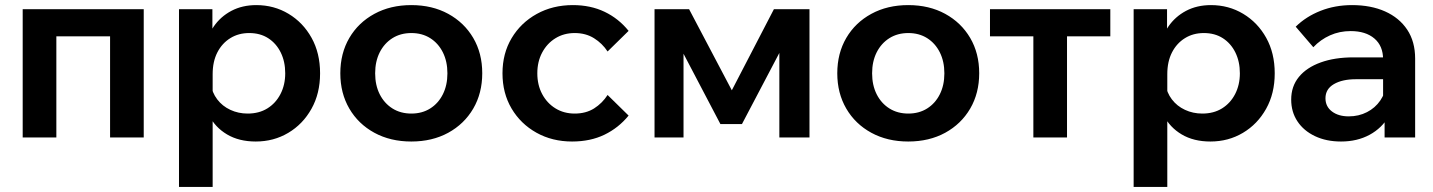

<svg xmlns="http://www.w3.org/2000/svg" viewBox="-20 -539 5621 753"><path d="M69 0V-503H543.7V0H411.7V-483.7L506.4 -396.6H102.4L201 -483.7V0Z M814 194H682V-503H813V-346.7H784.6Q791.8 -396.3 818.3 -435.1Q844.9 -473.9 887.6 -496.5Q930.4 -519 985.2 -519Q1054.8 -519 1111.7 -484.8Q1168.6 -450.6 1201.9 -390.7Q1235.3 -330.8 1235.3 -251.5Q1235.3 -172.4 1201.5 -112.2Q1167.8 -52 1110.6 -18Q1053.4 16 983.1 16Q917.3 16 870.5 -11.8Q823.6 -39.6 799.7 -87.1Q775.7 -134.6 778.4 -192.4L807.1 -209.9Q811.7 -175.8 831.9 -149.3Q852.1 -122.7 883.4 -108.2Q914.7 -93.6 951.3 -93.6Q995.9 -93.6 1028.7 -113.9Q1061.4 -134.2 1080 -170.1Q1098.6 -206.1 1098.6 -251.5Q1098.6 -297.5 1081 -333.2Q1063.4 -368.8 1032 -389.1Q1000.5 -409.4 957.3 -409.4Q915.5 -409.4 883.3 -389.4Q851 -369.5 832.5 -333.6Q814 -297.7 814 -248.1Z M1593 16Q1511.3 16 1448.3 -18.3Q1385.3 -52.6 1350 -113.1Q1314.7 -173.6 1314.7 -251.5Q1314.7 -329.9 1350 -390.2Q1385.3 -450.4 1448.3 -484.7Q1511.3 -519 1593 -519Q1675.1 -519 1737.9 -484.7Q1800.6 -450.4 1836 -390.2Q1871.3 -329.9 1871.3 -251.8Q1871.3 -173.7 1836 -113.1Q1800.6 -52.6 1737.9 -18.3Q1675.1 16 1593 16ZM1593.3 -93.6Q1635.4 -93.6 1667.2 -113.6Q1699 -133.6 1716.9 -169.3Q1734.7 -204.9 1734.7 -251.4Q1734.7 -297.9 1716.9 -333.6Q1699 -369.3 1667.2 -389.4Q1635.4 -409.4 1593.3 -409.4Q1551.1 -409.4 1519.2 -389.4Q1487.2 -369.3 1469.2 -333.7Q1451.3 -298 1451.3 -251.5Q1451.3 -205 1469.2 -169.3Q1487.2 -133.7 1519.2 -113.6Q1551.1 -93.6 1593.3 -93.6Z M2362.9 -166.5 2445.3 -85.7Q2405.8 -37.4 2350.6 -10.7Q2295.4 16 2223.7 16Q2145.7 16 2083.8 -18.6Q2021.9 -53.2 1986.3 -113.4Q1950.7 -173.7 1950.7 -251.5Q1950.7 -329.3 1986.6 -389.5Q2022.6 -449.8 2085.2 -484.4Q2147.9 -519 2226.5 -519Q2296.4 -519 2351.4 -492.6Q2406.4 -466.2 2445.3 -417.9L2362.9 -337.1Q2342 -368.9 2309.7 -389.1Q2277.3 -409.4 2233.9 -409.4Q2191.5 -409.4 2158.4 -389Q2125.3 -368.6 2106.3 -332.9Q2087.3 -297.3 2087.3 -251.5Q2087.3 -205.7 2106.3 -170.1Q2125.3 -134.4 2158.4 -114Q2191.5 -93.6 2233.9 -93.6Q2277.9 -93.6 2310 -113.8Q2342 -134.1 2362.9 -166.5Z M2547 0V-503H2682.5L2860.2 -165.7L2840.5 -166.3L3015.2 -503H3154.7V0H3036.5V-459.1L3083.4 -420.6L2889.8 -52.3H2805.4L2611.9 -421.2L2660.7 -453.6V0Z M3542 16Q3460.3 16 3397.3 -18.3Q3334.3 -52.6 3299 -113.1Q3263.7 -173.6 3263.7 -251.5Q3263.7 -329.9 3299 -390.2Q3334.3 -450.4 3397.3 -484.7Q3460.3 -519 3542 -519Q3624.1 -519 3686.9 -484.7Q3749.6 -450.4 3785 -390.2Q3820.3 -329.9 3820.3 -251.8Q3820.3 -173.7 3785 -113.1Q3749.6 -52.6 3686.9 -18.3Q3624.1 16 3542 16ZM3542.3 -93.6Q3584.4 -93.6 3616.2 -113.6Q3648 -133.6 3665.9 -169.3Q3683.7 -204.9 3683.7 -251.4Q3683.7 -297.9 3665.9 -333.6Q3648 -369.3 3616.2 -389.4Q3584.4 -409.4 3542.3 -409.4Q3500.1 -409.4 3468.2 -389.4Q3436.2 -369.3 3418.2 -333.7Q3400.3 -298 3400.3 -251.5Q3400.3 -205 3418.2 -169.3Q3436.2 -133.7 3468.2 -113.6Q3500.1 -93.6 3542.3 -93.6Z M4032.7 0V-457.6H4164.7V0ZM3862.6 -396.6V-503H4334.5V-396.6Z M4558 194H4426V-503H4557V-346.7H4528.6Q4535.8 -396.3 4562.3 -435.1Q4588.9 -473.9 4631.6 -496.5Q4674.4 -519 4729.2 -519Q4798.8 -519 4855.7 -484.8Q4912.6 -450.6 4945.9 -390.7Q4979.3 -330.8 4979.3 -251.5Q4979.3 -172.4 4945.5 -112.2Q4911.8 -52 4854.6 -18Q4797.4 16 4727.1 16Q4661.3 16 4614.5 -11.8Q4567.6 -39.6 4543.7 -87.1Q4519.7 -134.6 4522.4 -192.4L4551.1 -209.9Q4555.7 -175.8 4575.9 -149.3Q4596.1 -122.7 4627.4 -108.2Q4658.7 -93.6 4695.3 -93.6Q4739.9 -93.6 4772.7 -113.9Q4805.4 -134.2 4824 -170.1Q4842.6 -206.1 4842.6 -251.5Q4842.6 -297.5 4825 -333.2Q4807.4 -368.8 4776 -389.1Q4744.5 -409.4 4701.3 -409.4Q4659.5 -409.4 4627.3 -389.4Q4595 -369.5 4576.5 -333.6Q4558 -297.7 4558 -248.1Z M5530 0H5410.2V-100.9L5404.3 -117.3V-306.2Q5404.3 -359 5370.1 -388.1Q5335.9 -417.1 5277.1 -417.1Q5233.5 -417.1 5196.2 -400.4Q5158.8 -383.7 5130.7 -353.8L5061.6 -434.3Q5101.9 -474 5158.9 -496.5Q5215.9 -519 5282.5 -519Q5356.5 -519 5412.1 -494.2Q5467.7 -469.4 5498.9 -422.6Q5530 -375.9 5530 -309.2ZM5239.3 16Q5181.4 16 5137.1 -5.1Q5092.8 -26.2 5068.4 -63.1Q5043.9 -99.9 5043.9 -148.5Q5043.9 -200.5 5074.2 -237.4Q5104.4 -274.2 5159.5 -294.1Q5214.5 -314 5287.7 -314H5416.7V-228.3H5297.7Q5244.1 -228.3 5211.2 -209Q5178.3 -189.7 5178.3 -153.6Q5178.3 -121.2 5203.7 -101.9Q5229.1 -82.6 5269.6 -82.6Q5308.8 -82.6 5341.1 -99.2Q5373.3 -115.7 5393.3 -144.8Q5413.3 -173.8 5416.3 -210.8L5454.2 -193.2Q5454.2 -131.4 5427.2 -84.1Q5400.1 -36.8 5351.5 -10.4Q5302.8 16 5239.3 16Z"/></svg>

Font: Wix Madefor Display
Style: Regular
Weight: 400
Designer: Dalton Maag Ltd
Foundry: Dalton Maag Ltd
Version: Version 3.100